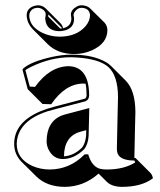

<svg xmlns="http://www.w3.org/2000/svg" viewBox="-20 -648 612 734"><path d="M390.6 -533.2Q390.6 -482.9 332.5 -456.1Q299.8 -441.4 263.7 -441.4Q200.2 -441.9 162.6 -479L106 -535.6Q82.5 -560.1 82 -589.8Q82 -615.2 109.4 -625Q118.2 -627.4 126 -627.9Q142.6 -627 154.3 -616.2L210.9 -559.6Q219.2 -550.3 221.2 -540Q252 -547.4 252.9 -576.2Q252.4 -582.5 252 -585Q251 -588.4 251 -591.8Q251 -610.8 274.4 -623.5Q283.2 -627.9 291 -627.9Q312.5 -627.4 324.2 -616.2L380.9 -560.1Q390.1 -548.8 390.6 -533.2ZM224.6 -50.3Q262.2 -52.7 293.9 -84Q306.2 -100.1 309.1 -128.9L309.6 -150.4L287.6 -144.5Q225.1 -127 224.6 -50.3ZM307.1 -328.1Q302.2 -328.6 298.3 -328.6Q229 -327.6 175.8 -249.5L142.6 -250.5L85.9 -307.1L65.9 -381.8L68.8 -386.2Q99.1 -412.6 177.7 -430.2Q217.8 -439 251 -439Q334 -439.9 385.7 -410.2Q395 -404.8 400.9 -398.9Q403.3 -396.5 405.3 -395L461.4 -338.9Q497.1 -301.8 497.6 -220.2Q497.6 -215.8 496.1 -159.7Q494.1 -72.8 493.7 -43.9H498L499.5 -42.5L556.2 14.2Q562.5 21.5 564.5 33.7Q521 66.4 445.8 66.4Q408.2 65.9 388.7 47.4L356.9 15.6Q300.3 65.9 227.5 66.4Q158.7 65.9 118.7 26.4L62 -29.8Q34.2 -58.6 34.2 -98.1Q34.2 -180.2 134.8 -222.7Q159.7 -232.9 188 -240.2L305.2 -271Q310.5 -274.4 311 -283.2Q311 -309.6 307.1 -328.1ZM311 -44.9Q310.1 -47.4 310.1 -47.9H308.1ZM210 -539.1Q214.8 -539.1 218.3 -539.6L165 -592.8Q164.6 -587.4 164.1 -585ZM324.2 -589.8Q322.3 -617.2 291 -618.2Q275.4 -618.2 264.2 -600.6Q261.2 -595.2 261.2 -591.8Q261.2 -591.8 261.2 -589.4V-588.4Q262.7 -584 263.2 -576.7Q263.2 -576.7 263.2 -576.2Q263.2 -540.5 226.1 -531.2Q216.8 -529.3 208 -528.8Q164.1 -528.8 154.8 -564Q153.3 -570.8 152.8 -577.1Q153.3 -584.5 154.3 -588.4Q154.8 -591.3 154.8 -592.8Q154.8 -606.4 138.7 -614.7Q131.8 -617.7 126 -618.2Q100.6 -618.2 93.3 -597.7Q92.3 -593.3 91.8 -589.8Q91.8 -546.9 142.1 -522.5Q172.4 -508.3 207 -507.8Q272 -507.8 306.6 -547.4Q323.7 -567.4 324.2 -589.8ZM426.8 -80.1Q426.8 -98.1 429.7 -217.8Q431.2 -272.5 431.2 -276.9Q430.7 -358.4 394.5 -391.6Q359.9 -422.4 273.9 -428.2Q261.2 -429.2 251 -429.2Q174.8 -429.2 100.1 -393.1Q85 -385.7 77.1 -379.9L93.8 -316.9L113.8 -315.9Q170.4 -394 242.2 -395Q320.3 -393.1 320.8 -283.2Q319.8 -266.6 308.1 -261.7V-261.2L190.4 -230.5Q69.3 -201.2 47.9 -126Q43.9 -111.8 43.9 -98.1Q43.9 -40.5 104.5 -13.2Q135.3 0 170.9 0Q246.1 -1 300.8 -55.2L303.7 -58.1H317.4L319.3 -51.3Q333.5 -9.8 363.8 -2.4Q374.5 0 389.2 0Q455.6 -0.5 497.1 -27.3Q495.6 -31.2 493.7 -34.2Q438.5 -34.7 429.2 -62.5Q426.8 -70.8 426.8 -80.1ZM321.3 -234.9 318.8 -128.9Q316.9 -96.2 301.3 -77.1Q263.7 -40.5 220.2 -40Q183.1 -40 165 -77.6Q158.2 -92.8 158.2 -106.9Q158.2 -183.1 216.3 -206.5Q222.7 -209 228.5 -210.4Z"/></svg>

Font: Linux Biolinum Shadow O
Style: Bold
Weight: 700
Designer: Philipp H. Poll
Foundry: Philipp H. Poll
Version: Version 0.9.2